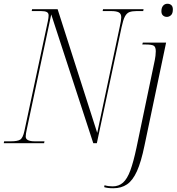

<svg xmlns="http://www.w3.org/2000/svg" viewBox="-34 -763 941 1023"><path d="M-14 0 -12 -10H24Q59 -10 73.5 -19Q88 -28 96 -65L221 -650Q225 -669 225 -681Q225 -694 215 -699Q205 -704 185 -704H135L137 -714H273L484 -55L604 -620Q612 -655 612 -671Q612 -690 599 -697Q586 -704 559 -704H513L515 -714H731L729 -704H693Q670 -704 655.5 -698.5Q641 -693 631.5 -675Q622 -657 614 -619L482 0H463L239 -686L109 -75Q106 -62 104.5 -52Q103 -42 103 -35Q103 -10 152 -10H203L201 0ZM855 -673Q843 -673 834.5 -680.5Q826 -688 826 -703Q826 -722 835 -732.5Q844 -743 858 -743Q871 -743 879 -735.5Q887 -728 887 -713Q887 -691 877 -682Q867 -673 855 -673ZM570 240Q554 240 542 238.5Q530 237 521 234L523 224Q543 230 566 230Q599 230 621.5 210Q644 190 660.5 145Q677 100 693 25L791 -444Q793 -455 794.5 -466.5Q796 -478 796 -490Q796 -513 785 -519.5Q774 -526 741 -526H724L727 -536H851L736 12Q718 100 695.5 149.5Q673 199 642.5 219.5Q612 240 570 240Z"/></svg>

Font: Noto Serif Display SemiCondensed ExtraLight
Style: Italic
Weight: 200
Width: 4
Italic angle: -12°
Designer: Monotype Design Team
Foundry: Monotype Imaging Inc.
Version: Version 2.009